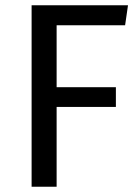

<svg xmlns="http://www.w3.org/2000/svg" viewBox="-20 -709 531 729"><path d="M195 0H100V-689H466L455 -613H195V-378H420V-303H195Z"/></svg>

Font: Fira Sans Variable
Style: Regular
Weight: 400
Designer: Carrois Corporate & Edenspiekermann AG
Foundry: Carrois Corporate GbR & Edenspiekermann AG
Version: Version 4.202